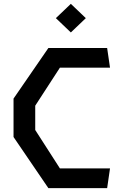

<svg xmlns="http://www.w3.org/2000/svg" viewBox="-20 -980 660 1000"><path d="M232 0H538L553 -103H292L163.5 -303V-429.5L292 -627.5H553L538 -730H232L50.5 -466.5V-266.5ZM271 -885.5 349 -811 427 -885.5 349 -960Z"/></svg>

Font: Monaspace Krypton Medium
Style: Regular
Weight: 500
Designer: Riley Cran & the Lettermatic Team
Foundry: Lettermatic
Version: Version 1.101 (Monaspace Krypton)